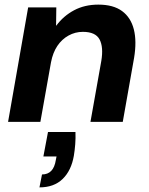

<svg xmlns="http://www.w3.org/2000/svg" viewBox="-20 -528 647 832"><path d="M15 0 102 -496H224L223 -417H224Q255 -459 301 -483.5Q347 -508 406 -508Q471 -508 509 -480Q547 -452 560 -400.5Q573 -349 561 -277L512 0H372L419 -264Q429 -324 411.5 -357Q394 -390 339 -390Q306 -390 277 -374Q248 -358 228.5 -329Q209 -300 201 -258L155 0ZM151 284 162 228Q187 228 202 212.5Q217 197 222 165L225 150H168L188 44H307Q308 71 306 97Q304 123 300 147Q289 211 251.5 247.5Q214 284 151 284Z"/></svg>

Font: DM Sans 28pt ExtraBold
Style: Italic
Weight: 800
Italic angle: -10°
Version: Version 4.004;gftools[0.9.30]